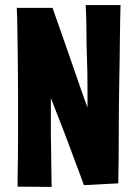

<svg xmlns="http://www.w3.org/2000/svg" viewBox="-20 -735 538 755"><path d="M46 -704H187Q190 -694 199 -668.5Q208 -643 220.5 -607.5Q233 -572 247 -532Q261 -492 274 -454Q285 -422 295 -393.5Q305 -365 312.5 -344Q320 -323 324 -312Q324 -329 324 -351Q324 -373 324 -398Q324 -423 323.5 -450Q323 -477 322 -505Q321 -530 320.5 -554Q320 -578 320 -601Q320 -624 319.5 -645Q319 -666 318.5 -683.5Q318 -701 317 -715H454Q453 -688 452.5 -654Q452 -620 451.5 -582Q451 -544 450.5 -502Q450 -460 449 -416Q448 -363 447.5 -309Q447 -255 447 -203Q447 -151 446.5 -103Q446 -55 445 -14L310 -7Q304 -24 294 -50.5Q284 -77 272 -109.5Q260 -142 247 -176.5Q234 -211 222 -242Q215 -260 208.5 -276.5Q202 -293 196.5 -307Q191 -321 187 -332Q183 -343 180 -349Q180 -330 180 -310.5Q180 -291 180 -272Q180 -253 180 -235Q180 -217 180 -199Q181 -174 181 -150Q181 -126 181.5 -104.5Q182 -83 182 -64Q182 -45 182.5 -29Q183 -13 183 0L49 -1Q49 -27 49.5 -56Q50 -85 50.5 -117Q51 -149 51 -183Q51 -217 51 -253Q51 -314 51 -376Q51 -438 50 -497.5Q49 -557 48.5 -609.5Q48 -662 46 -704Z"/></svg>

Font: Truculenta Black
Style: Regular
Weight: 900
Version: Version 1.002